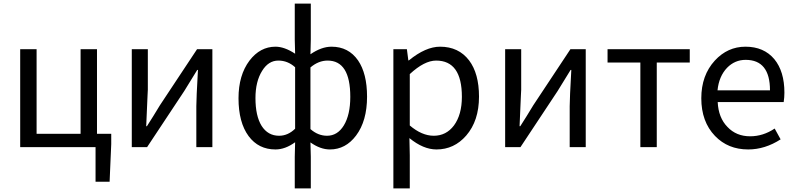

<svg xmlns="http://www.w3.org/2000/svg" viewBox="-20 -816 4413 1065"><path d="M597 -74V-17L588 192H510V0H92V-543H183V-74H427V-543H518V-74Z M711 -543H800V-316Q800 -326 791 -116H795Q831 -172 867 -232L1073 -543H1158V0H1069V-227Q1069 -268 1078 -428H1074L1002 -311L796 0H711Z M1615 54 1617 -27Q1562 13 1508 13Q1414 13 1359 -61Q1303 -137 1303 -271Q1303 -399 1364 -480Q1423 -557 1508 -557Q1558 -557 1617 -518L1615 -597V-796H1704V-597L1702 -515Q1763 -557 1819 -557Q1913 -557 1966 -481Q2016 -408 2016 -280Q2016 -145 1955 -64Q1897 13 1810 13Q1757 13 1702 -26L1704 54V229H1615ZM1617 -102V-443Q1576 -480 1524 -480Q1469 -480 1434 -423Q1397 -364 1397 -272Q1397 -173 1431 -118Q1466 -63 1528 -63Q1577 -63 1617 -102ZM1887 -120Q1923 -179 1923 -279Q1923 -480 1797 -480Q1747 -480 1702 -442V-100Q1744 -63 1794 -63Q1852 -63 1887 -120Z M2162 -543H2237L2245 -481H2248Q2341 -557 2421 -557Q2524 -557 2582 -481Q2637 -408 2637 -280Q2637 -146 2566 -64Q2499 13 2401 13Q2328 13 2251 -50L2253 45V229H2162ZM2498 -120Q2542 -180 2542 -279Q2542 -480 2399 -480Q2334 -480 2253 -405V-120Q2320 -63 2386 -63Q2455 -63 2498 -120Z M2782 -543H2871V-316Q2871 -326 2862 -116H2866Q2902 -172 2938 -232L3144 -543H3229V0H3140V-227Q3140 -268 3149 -428H3145L3073 -311L2867 0H2782Z M3532 -469H3350V-543H3806V-469H3623V0H3532Z M3946 -62Q3870 -141 3870 -271Q3870 -398 3945 -480Q4016 -557 4115 -557Q4217 -557 4275 -488Q4331 -420 4331 -302Q4331 -276 4327 -250H3961Q3965 -163 4015 -112Q4064 -60 4141 -60Q4213 -60 4277 -103L4310 -43Q4223 13 4130 13Q4018 13 3946 -62ZM4251 -315Q4251 -484 4116 -484Q4056 -484 4013 -440Q3968 -393 3960 -315Z"/></svg>

Font: Source Han Sans K Regular
Style: Regular
Weight: 400
Designer: Ryoko NISHIZUKA  (kana & ideographs); Paul D. Hunt (Latin, Greek & Cyrillic); Wenlong ZHANG  (bopomofo); Sandoll Communi
Foundry: Adobe Systems Incorporated
Version: Version 1.00 July 18, 2014, initial release